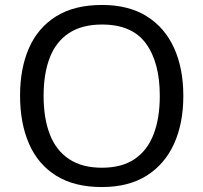

<svg xmlns="http://www.w3.org/2000/svg" viewBox="-20 -745 821 775"><path d="M720 -358Q720 -247 682.5 -164.5Q645 -82 572 -36Q499 10 391 10Q280 10 206.5 -36Q133 -82 97 -165Q61 -248 61 -359Q61 -469 97 -551Q133 -633 206.5 -679Q280 -725 392 -725Q499 -725 572 -679.5Q645 -634 682.5 -551.5Q720 -469 720 -358ZM156 -358Q156 -268 181 -203Q206 -138 258.5 -103Q311 -68 391 -68Q472 -68 523.5 -103Q575 -138 600 -203Q625 -268 625 -358Q625 -493 569 -569.5Q513 -646 392 -646Q311 -646 258.5 -611.5Q206 -577 181 -512.5Q156 -448 156 -358Z"/></svg>

Font: Noto Sans Meetei Mayek
Style: Regular
Weight: 400
Designer: Monotype Design Team and Neelakash Kshetrimayum
Foundry: Monotype Imaging Inc.
Version: Version 2.002